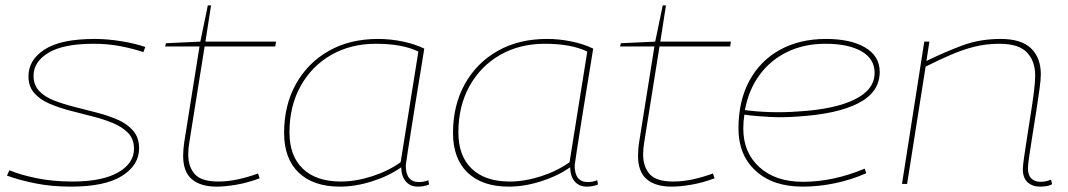

<svg xmlns="http://www.w3.org/2000/svg" viewBox="-20 -685 3979 715"><path d="M6 -31 15 -51Q55 -34 116 -21.5Q177 -9 250 -9Q361 -9 420 -43Q479 -77 479 -131Q479 -167 457.5 -189.5Q436 -212 401 -226.5Q366 -241 324.5 -251.5Q283 -262 241 -273Q199 -284 164 -299Q129 -314 107.5 -338.5Q86 -363 86 -401Q86 -462 146.5 -501Q207 -540 333 -540Q380 -540 432 -531.5Q484 -523 521 -510L514 -491Q475 -504 428.5 -513Q382 -522 328 -522Q216 -522 160.5 -488.5Q105 -455 105 -403Q105 -368 126 -346Q147 -324 182 -310.5Q217 -297 259 -286.5Q301 -276 343 -265Q385 -254 420 -238.5Q455 -223 476.5 -197.5Q498 -172 498 -133Q498 -70 434.5 -30Q371 10 244 10Q171 10 110 -2.5Q49 -15 6 -31Z M941 -39 947 -21Q901 -4 859.5 3Q818 10 787 10Q727 10 694.5 -17.5Q662 -45 662 -105Q662 -114 663 -128Q664 -142 666 -155L723 -512H595L598 -524L726 -530L754 -665H766L745 -530H1008L1005 -512H742L685 -155Q681 -131 681 -110Q681 -64 705.5 -36.5Q730 -9 793 -9Q830 -9 868 -17.5Q906 -26 941 -39Z M1536 10Q1508 10 1491.5 -9Q1475 -28 1474 -62Q1429 -30 1366.5 -10Q1304 10 1246 10Q1147 10 1092.5 -42Q1038 -94 1038 -190Q1038 -293 1082 -372Q1126 -451 1204.5 -495.5Q1283 -540 1388 -540Q1434 -540 1479.5 -530.5Q1525 -521 1560 -504Q1539 -376 1523.5 -279Q1508 -182 1499.5 -127Q1491 -72 1491 -69Q1491 -7 1540 -7Q1559 -7 1575 -14L1578 2Q1559 10 1536 10ZM1472 -81 1538 -493Q1478 -522 1380 -522Q1286 -522 1213.5 -480.5Q1141 -439 1099.5 -364.5Q1058 -290 1058 -192Q1058 -104 1108 -56.5Q1158 -9 1249 -9Q1305 -9 1365.5 -28.5Q1426 -48 1472 -81Z M2165 10Q2137 10 2120.5 -9Q2104 -28 2103 -62Q2058 -30 1995.5 -10Q1933 10 1875 10Q1776 10 1721.5 -42Q1667 -94 1667 -190Q1667 -293 1711 -372Q1755 -451 1833.5 -495.5Q1912 -540 2017 -540Q2063 -540 2108.5 -530.5Q2154 -521 2189 -504Q2168 -376 2152.5 -279Q2137 -182 2128.5 -127Q2120 -72 2120 -69Q2120 -7 2169 -7Q2188 -7 2204 -14L2207 2Q2188 10 2165 10ZM2101 -81 2167 -493Q2107 -522 2009 -522Q1915 -522 1842.5 -480.5Q1770 -439 1728.5 -364.5Q1687 -290 1687 -192Q1687 -104 1737 -56.5Q1787 -9 1878 -9Q1934 -9 1994.5 -28.5Q2055 -48 2101 -81Z M2635 -39 2641 -21Q2595 -4 2553.5 3Q2512 10 2481 10Q2421 10 2388.5 -17.5Q2356 -45 2356 -105Q2356 -114 2357 -128Q2358 -142 2360 -155L2417 -512H2289L2292 -524L2420 -530L2448 -665H2460L2439 -530H2702L2699 -512H2436L2379 -155Q2375 -131 2375 -110Q2375 -64 2399.5 -36.5Q2424 -9 2487 -9Q2524 -9 2562 -17.5Q2600 -26 2635 -39Z M3206 -40Q3152 -16 3091 -3Q3030 10 2969 10Q2858 10 2794 -49Q2730 -108 2730 -206Q2730 -309 2770.5 -384Q2811 -459 2884.5 -499.5Q2958 -540 3056 -540Q3148 -540 3202 -508Q3256 -476 3256 -417Q3256 -342 3177 -301Q3098 -260 2950 -251Q2899 -247 2847 -249.5Q2795 -252 2752 -258Q2748 -233 2748 -206Q2748 -117 2808 -62.5Q2868 -8 2970 -8Q3083 -8 3200 -57ZM3054 -522Q2975 -522 2912.5 -492Q2850 -462 2809 -406.5Q2768 -351 2754 -275Q2799 -269 2850.5 -267.5Q2902 -266 2954 -270Q3088 -278 3162.5 -314.5Q3237 -351 3237 -414Q3237 -466 3188 -494Q3139 -522 3054 -522Z M3422 -530H3441L3430 -458Q3502 -493 3566 -516.5Q3630 -540 3707 -540Q3783 -540 3819.5 -505Q3856 -470 3856 -408Q3856 -389 3851 -352.5Q3846 -316 3839 -271Q3832 -226 3825 -182.5Q3818 -139 3813 -105Q3808 -71 3808 -58Q3808 -33 3820.5 -20.5Q3833 -8 3854 -8Q3875 -8 3894 -16L3898 1Q3887 7 3874.5 8.5Q3862 10 3853 10Q3825 10 3807 -6Q3789 -22 3789 -55Q3789 -69 3794 -102Q3799 -135 3805.5 -178Q3812 -221 3819 -264.5Q3826 -308 3830.5 -345Q3835 -382 3835 -404Q3835 -457 3804.5 -489.5Q3774 -522 3702 -522Q3652 -522 3608.5 -511Q3565 -500 3521 -481Q3477 -462 3427 -437L3358 0H3339Z"/></svg>

Font: Georama Extended Thin
Style: Italic
Weight: 100
Width: 7
Italic angle: -9°
Designer: Jean-Baptiste Levee
Foundry: Production Type
Version: Version 1.000